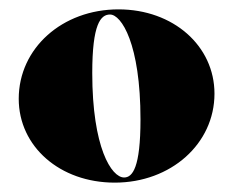

<svg xmlns="http://www.w3.org/2000/svg" viewBox="-20 -797 498 410"><path d="M225 -407C345 -407 438 -490 438 -597C438 -699 350 -777 233 -777C113 -777 20 -694 20 -586C20 -484 108 -407 225 -407ZM177 -641C177 -746 195 -766 215 -766C239 -766 280 -704 280 -542C280 -439 263 -418 245 -418C218 -418 177 -482 177 -641Z"/></svg>

Font: Nyght Serif Dark
Style: Regular
Weight: 800
Designer: Maksym Kobuzan
Version: Version 0.410;Glyphs 3.1.2 (3151)